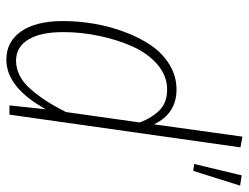

<svg xmlns="http://www.w3.org/2000/svg" viewBox="-110 -670 790 610"><g transform="rotate(90 285.0 -365.0)"><path d="M414.1 -740.2 448.2 -733.9 344.2 0H314.9L327.1 -115.2Q257.3 9.8 169.9 9.8Q111.8 9.8 79.3 -37.6Q46.9 -85 46.9 -169.9Q46.9 -218.3 55.2 -267.8Q63.5 -317.4 81.1 -364.7Q98.6 -412.1 123.5 -449Q148.4 -485.8 185.1 -508.3Q221.7 -530.8 264.2 -530.8Q341.3 -530.8 375 -459ZM537.1 -737.8 569.8 -732.9 522.9 -584 501 -586.9ZM264.2 -501Q220.7 -501 184.8 -470Q148.9 -439 127.2 -389.9Q105.5 -340.8 93.8 -283.9Q82 -227.1 82 -170.9Q82 -98.6 105.7 -59.8Q129.4 -21 172.9 -21Q197.3 -21 220 -32.5Q242.7 -43.9 262.7 -66.7Q282.7 -89.4 299.8 -115.7Q316.9 -142.1 335.9 -179.2L369.1 -414.1Q353.5 -454.6 329.3 -477.8Q305.2 -501 264.2 -501Z"/></g></svg>

Font: Fira Sans Compressed UltraLight
Style: Italic
Weight: 200
Width: 3
Italic angle: -8°
Designer: Carrois Corporate & Edenspiekermann AG
Foundry: Carrois Corporate GbR & Edenspiekermann AG
Version: Version 4.203;PS 004.203;hotconv 1.0.88;makeotf.lib2.5.64775